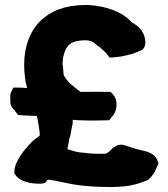

<svg xmlns="http://www.w3.org/2000/svg" viewBox="-20 -750 666 763"><path d="M21 -346C21 -337 23 -332 27 -324C34 -317 41 -307 45 -302L52 -293L64 -292C84 -291 103 -290 126 -289C127 -285 130 -276 130 -275V-273C133 -251 142 -213 136 -209H135C122 -199 109 -191 94 -173C80 -157 66 -141 54 -119C44 -103 37 -84 37 -68V-62C54 -28 100 -21 132 -20H135C174 -19 159 -36 174 -36C207 -32 244 -21 286 -15C328 -9 381 -6 432 -7C442 -7 450 -8 454 -8H455C497 -10 533 -20 563 -33L566 -34C593 -52 604 -89 606 -92L610 -100L607 -109C595 -146 553 -150 536 -154L515 -160C500 -164 484 -171 467 -175H463C424 -175 420 -140 395 -139C363 -138 331 -140 314 -143H311C291 -144 271 -150 248 -157C249 -165 252 -178 254 -191L256 -201C260 -210 262 -220 263 -230C264 -238 267 -249 269 -261V-274C277 -273 286 -273 296 -272L331 -271H362C378 -271 390 -272 402 -272H414L425 -286C446 -308 452 -351 427 -377L420 -385H384C368 -386 352 -385 337 -385H300C272 -406 248 -423 233 -452C233 -453 233 -457 232 -462C232 -472 230 -484 229 -494V-507L230 -510V-514C230 -516 231 -524 234 -534C244 -570 260 -585 301 -589C333 -592 347 -588 363 -572C386 -557 401 -540 408 -531L416 -521L429 -522C452 -523 477 -528 506 -536H507L531 -546C565 -554 558 -590 555 -601C551 -618 540 -637 520 -651L510 -658H508C506 -659 505 -661 504 -661C468 -702 404 -726 331 -730H317C164 -730 76 -637 76 -492C76 -477 77 -461 79 -445V-444C80 -438 81 -434 81 -429V-426C84 -417 85 -410 88 -400C78 -401 66 -402 55 -402H33L26 -388C19 -375 21 -367 21 -358Z"/></svg>

Font: Hussar Pisanka
Style: Blk
Weight: 700
Designer: Robert Jablonski
Foundry: Cannot Into Space Fonts
Version: Version 1.070